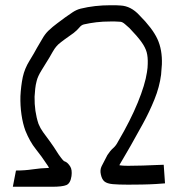

<svg xmlns="http://www.w3.org/2000/svg" viewBox="-20 -711 718 733"><path d="M29 2 41 -60Q75 -60 104.5 -64.5Q134 -69 167 -70Q166 -73 164 -76Q162 -79 160 -82Q139 -114 116.5 -142Q94 -170 77 -212Q67 -239 62 -273.5Q57 -308 58 -344Q60 -383 67 -417Q74 -449 92.5 -479Q111 -509 121 -528Q131 -544 141 -562Q151 -580 164 -593Q182 -610 198.5 -622Q215 -634 228 -644Q242 -654 257 -664Q272 -674 288 -678Q341 -691 402 -691Q412 -691 421 -691Q430 -691 440 -690Q480 -688 512 -653Q562 -603 581 -562Q600 -521 598 -465Q597 -456 596.5 -446Q596 -436 595 -426Q589 -379 569.5 -331Q550 -283 525.5 -238.5Q501 -194 479 -155Q467 -135 457.5 -118Q448 -101 437 -83Q437 -82 436.5 -81.5Q436 -81 436 -80Q442 -79 450.5 -78.5Q459 -78 469 -78Q497 -78 526 -79Q555 -80 577 -81Q599 -82 605 -82L610 -11Q600 -10 575.5 -8.5Q551 -7 522 -6.5Q493 -6 469 -6Q432 -6 410.5 -8Q389 -10 379 -18Q369 -26 365 -45Q361 -62 368 -76.5Q375 -91 390 -119Q401 -136 412 -145.5Q423 -155 431 -171Q478 -251 506 -319.5Q534 -388 541 -435Q544 -453 544 -467Q545 -493 540 -511.5Q535 -530 519.5 -551.5Q504 -573 474 -604Q468 -609 457.5 -618.5Q447 -628 438 -628Q427 -629 418.5 -629Q410 -629 403 -629Q372 -629 347.5 -626Q323 -623 301 -618Q291 -616 283 -606Q275 -596 261 -585Q241 -571 226 -560Q211 -549 202 -541Q194 -533 188.5 -525Q183 -517 169 -492Q153 -466 138.5 -442.5Q124 -419 120 -402Q116 -387 114.5 -372.5Q113 -358 112 -342Q111 -286 127 -238Q134 -221 144.5 -206.5Q155 -192 169.5 -172.5Q184 -153 204 -121Q210 -113 213.5 -108Q217 -103 225 -95Q224 -97 232 -92.5Q240 -88 248 -75.5Q256 -63 253 -39Q249 -11 233.5 -4.5Q218 2 179 2Z"/></svg>

Font: Syne Tactile
Style: Regular
Weight: 400
Designer: Lucas Descroix
Foundry: Bonjour Monde
Version: Version 2.100; ttfautohint (v1.8.3)